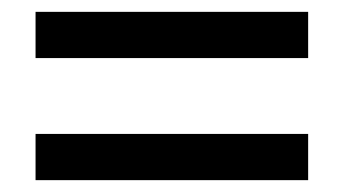

<svg xmlns="http://www.w3.org/2000/svg" viewBox="-20 -461 580 324"><path d="M40 -363V-441H500V-363ZM40 -157V-235H500V-157Z"/></svg>

Font: Geist
Style: Regular
Weight: 400
Designer: Basement.studio, Andrés Briganti, Mateo Zaragoza
Foundry: Basement.studio, Vercel, Andrés Briganti, Guido Ferreyra, Mateo Zaragoza
Version: Version 1.401